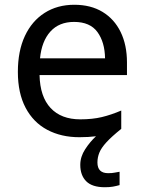

<svg xmlns="http://www.w3.org/2000/svg" viewBox="-20 -566 604 806"><path d="M389 116Q389 161 434 161Q451 161 462.5 158.5Q474 156 482 155V211Q468 215 454 217.5Q440 220 420 220Q367 220 342 195Q317 170 317 126Q317 92 337.5 60.5Q358 29 383 6Q352 10 313 10Q237 10 178.5 -21Q120 -52 87.5 -113.5Q55 -175 55 -264Q55 -352 84.5 -415Q114 -478 167.5 -512Q221 -546 292 -546Q361 -546 410.5 -516Q460 -486 486.5 -431.5Q513 -377 513 -304V-251H146Q148 -160 192.5 -112.5Q237 -65 317 -65Q368 -65 407.5 -74.5Q447 -84 489 -102V-25Q449 7 427 31Q405 55 397 75Q389 95 389 116ZM291 -474Q228 -474 191.5 -433.5Q155 -393 148 -321H421Q420 -389 389 -431.5Q358 -474 291 -474Z"/></svg>

Font: Noto Sans Rejang
Style: Regular
Weight: 400
Designer: Monotype Design Team
Foundry: Monotype Imaging Inc.
Version: Version 2.001; ttfautohint (v1.8.4.7-5d5b)